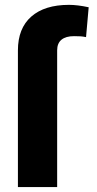

<svg xmlns="http://www.w3.org/2000/svg" viewBox="-20 -759 394 779"><path d="M52.7 0V-554.7Q52.7 -644 106.9 -691.7Q161.1 -739.3 259.8 -739.3Q294.4 -739.3 339.8 -729.5L329.1 -608.4Q317.4 -610.8 307.1 -611.6Q296.9 -612.3 280.3 -612.3Q247.1 -612.3 229.5 -597.9Q211.9 -583.5 211.9 -554.7V0Z"/></svg>

Font: Pretendard JP ExtraBold
Style: Regular
Weight: 800
Designer: Base glyphs from Inter by Rasmus Andersson; Hangeul glyphs from Noto Sans CJK(Source Han Sans) by Jang Soo-young and Kan
Foundry: Kil Hyung-jin
Version: Version 1.309